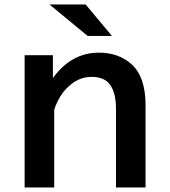

<svg xmlns="http://www.w3.org/2000/svg" viewBox="-20 -811 760 856"><path d="M361.8 -791 479 -650.9H370.6L200.7 -791ZM215.8 -564.9V-462.9Q297.9 -576.2 420.9 -576.2Q507.3 -576.2 564.5 -526.4Q628.9 -470.2 628.9 -342.8V24.9H497.1V-326.2Q497.1 -395.5 471.2 -432.6Q446.3 -468.3 387.2 -468.3Q326.7 -468.3 277.3 -417.5Q241.2 -380.4 221.7 -321.8V24.9H89.8V-564.9Z"/></svg>

Font: BIZ UDPGothic
Style: Bold
Weight: 700
Designer: TypeBank Co., Ltd.
Foundry: Morisawa Inc.
Version: Version 1.051